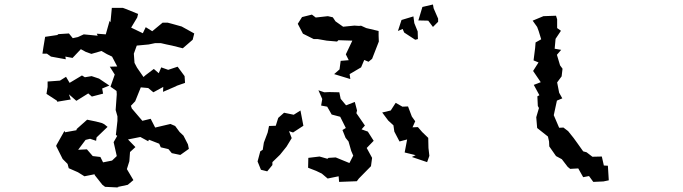

<svg xmlns="http://www.w3.org/2000/svg" viewBox="-20 -787 3040 855"><path d="M783 -97 821 -124 817 -144 797 -183 780 -199 760 -226 739 -235 671 -219 651 -258 614 -249 567 -304 563 -316 582 -336 607 -398 640 -395 663 -376 707 -400 706 -378 764 -403 767 -405 804 -418 802 -448 771 -490 729 -476 698 -487 687 -461 665 -480 628 -452 619 -444 590 -486 579 -507 576 -548 589 -584 642 -589 671 -595H696L722 -589L746 -584L794 -572L838 -610L845 -638L789 -669L746 -681L727 -686H704L658 -648L629 -666L616 -639L564 -664L591 -709L595 -725L538 -748L527 -752H478L472 -688L468 -694L451 -634L411 -637L415 -628L353 -634L327 -622L304 -617L287 -638L240 -635L235 -631L181 -623L173 -575L169 -548H189L207 -535L273 -523L271 -535L303 -529L340 -568L362 -556L387 -547L432 -560L456 -546L479 -535L502 -491L469 -490L491 -455L472 -401L499 -382L500 -367L495 -297L503 -269V-249L496 -186L502 -182L486 -154L500 -92L479 -72L439 -64L427 -88L393 -92L367 -122L328 -120L361 -164L381 -169L408 -160L410 -175L459 -222L444 -234L434 -239L407 -246L368 -254L322 -213L320 -207L270 -198L267 -204L232 -142L230 -137L259 -79L281 -57L286 -38L327 -20L356 -2L401 -11L402 -7L436 36L448 45L509 48L502 46L549 36L574 15L545 -34L556 -69L559 -110L583 -132L550 -166L605 -177L640 -158L643 -165L689 -147L696 -131L730 -123L745 -105ZM187 -369 233 -339 235 -334 295 -344 287 -367 320 -338 373 -371 389 -357 439 -370 435 -393 467 -406 421 -437 388 -448 358 -443 345 -451 290 -418 274 -445 247 -428 192 -424V-400Z M1887 -695 1908 -667 1931 -690V-704L1911 -750L1908 -767L1861 -756L1843 -696ZM1127 -68 1142 -31 1170 -24 1193 -52V-65L1227 -98L1256 -134L1279 -172L1267 -203L1285 -197L1331 -227L1318 -295L1288 -276L1245 -285L1219 -262L1208 -227L1178 -226L1172 -197L1155 -152L1150 -120L1139 -113ZM1227 -98 1231 -102ZM1306 -681 1329 -637 1377 -613H1395L1435 -606L1481 -602L1487 -608L1549 -606L1520 -545L1533 -519L1497 -516L1492 -478L1468 -457L1540 -435L1537 -457L1588 -487L1602 -520L1621 -512L1637 -525L1667 -602L1666 -628V-649L1611 -662L1578 -677L1588 -671L1558 -673L1508 -668L1474 -692L1462 -710L1440 -715L1386 -709L1369 -722L1325 -711ZM1352 -40 1388 -26 1413 -14 1439 8 1488 -2 1490 23 1569 20 1578 8 1632 -47 1637 -84 1613 -128 1644 -160 1618 -201 1590 -211 1605 -228 1567 -283 1570 -295 1560 -333 1521 -318 1497 -347 1491 -376 1447 -377 1424 -376 1398 -385 1415 -346 1410 -317 1437 -312 1457 -277 1495 -267 1520 -217 1505 -208 1519 -173 1532 -157 1544 -115 1553 -94 1536 -61 1475 -86 1443 -84 1438 -80 1403 -90 1353 -84ZM1682 -286 1709 -250 1732 -229 1736 -201 1759 -157 1793 -166 1782 -108 1831 -96 1814 -88 1882 -65 1892 -93 1888 -128 1887 -173 1860 -199 1841 -221 1817 -220 1829 -247 1814 -268 1797 -313 1772 -312 1742 -329 1720 -295ZM1752 -649 1773 -658 1780 -642 1829 -610 1841 -613 1840 -647 1825 -684 1821 -714 1768 -698Z M2622 23 2667 21 2691 16 2687 -49 2669 -50 2660 -90 2618 -89 2592 -109 2577 -113 2550 -151 2534 -173 2510 -203 2489 -219 2470 -218 2446 -274 2460 -339 2484 -349 2470 -374 2461 -420 2481 -447 2485 -481 2474 -496 2460 -543 2479 -565 2450 -570 2454 -614 2478 -650 2461 -662V-701L2456 -717L2400 -715L2352 -695L2372 -667L2379 -648L2390 -612L2365 -598L2363 -573L2356 -518L2378 -509L2354 -471L2388 -421L2357 -409L2382 -363L2373 -358L2375 -315L2380 -306L2368 -265L2372 -217L2420 -179L2425 -157L2426 -135L2456 -92L2482 -78L2508 -44L2519 -35L2555 -37L2577 2L2603 -3Z"/></svg>

Font: チョークS
Style: Regular
Weight: 400
Designer: [Stick] Fontworks Inc.
Foundry: [Stick] Fontworks Inc.
Version: Version 1.200;FEAKit 1.0